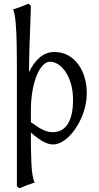

<svg xmlns="http://www.w3.org/2000/svg" viewBox="-20 -741 518 1005"><path d="M141.6 -101.6Q163.1 -85.9 179 -75.9Q194.8 -65.9 208 -60.1Q221.2 -54.2 232.7 -51.8Q244.1 -49.3 256.8 -49.3Q307.6 -49.3 335 -92.5Q362.3 -135.7 362.3 -217.3Q362.3 -264.2 351.6 -301.3Q340.8 -338.4 323.5 -364.5Q306.2 -390.6 284.4 -404.3Q262.7 -418 241.2 -418Q223.1 -418 205.3 -400.1Q187.5 -382.3 173.3 -348.9Q159.2 -315.4 150.4 -267.3Q141.6 -219.2 141.6 -159.2ZM434.1 -255.4Q434.1 -220.2 426.5 -186.8Q418.9 -153.3 405.8 -123.3Q392.6 -93.3 375.2 -67.9Q357.9 -42.5 338.4 -23.9Q318.8 -5.4 298.1 4.9Q277.3 15.1 257.8 15.1Q249 15.1 238 12.7Q227.1 10.3 212.9 3.4Q198.7 -3.4 181.2 -15.6Q163.6 -27.8 141.6 -47.4V-34.7Q141.6 2.4 142.1 41Q142.6 79.6 144.3 113.8Q146 147.9 150.1 174.6Q154.3 201.2 161.6 214.4Q139.2 221.7 120.8 228.5Q102.5 235.4 82 244.1Q76.7 241.7 74.5 239.3Q72.3 236.8 68.4 232.4V-153.8Q68.4 -155.8 68.8 -156.7H68.4V-388.7Q68.4 -413.1 68.1 -442.9Q67.9 -472.7 67.4 -503.2Q66.9 -533.7 65.7 -563.7Q64.5 -593.8 62.3 -619.1Q60.1 -644.5 56.6 -663.6Q53.2 -682.6 48.3 -691.4Q70.8 -698.7 89.1 -705.6Q107.4 -712.4 127.9 -721.2Q133.3 -718.8 135.5 -716.3Q137.7 -713.9 141.6 -709.5Q141.6 -699.7 140.9 -679.2Q140.1 -658.7 139.2 -630.6Q138.2 -602.5 137 -569.1Q135.7 -535.6 134.5 -500.5Q133.3 -465.3 132.6 -429.9Q131.8 -394.5 131.8 -363.3Q143.1 -386.7 156.7 -406Q170.4 -425.3 186.8 -439.2Q203.1 -453.1 222.2 -460.9Q241.2 -468.8 263.7 -468.8Q305.7 -468.8 337.4 -450.7Q369.1 -432.6 390.6 -402.8Q412.1 -373 423.1 -334.5Q434.1 -295.9 434.1 -255.4Z"/></svg>

Font: Gentium Unicode
Style: Regular
Weight: 400
Version: Version 1.009